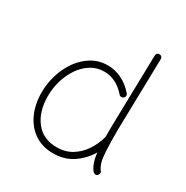

<svg xmlns="http://www.w3.org/2000/svg" viewBox="-160 -814 924 956"><g transform="rotate(30 302.0 -336.0)"><path d="M293 -505.9Q332.5 -505.9 371.1 -487.5Q409.7 -469.2 442.9 -430.7Q447.3 -424.8 445.6 -417.2Q443.8 -409.7 438 -405.8Q431.6 -401.4 424.3 -402.8Q417 -404.3 413.1 -410.2Q385.7 -441.4 355 -455.8Q324.2 -470.2 292.5 -470.2Q250.5 -470.2 216.6 -449.2Q182.6 -428.2 158.4 -392.8Q134.3 -357.4 121.3 -313.7Q108.4 -270 108.4 -224.6Q108.4 -135.7 151.6 -80.3Q194.8 -24.9 273.4 -24.9Q322.3 -24.9 359.4 -47.6Q396.5 -70.3 421.4 -107.7Q446.3 -145 458.5 -189.5L459 -191.4Q459 -204.6 459 -219Q459 -233.4 459 -249.5L468.3 -665Q468.3 -672.4 473.4 -677.5Q478.5 -682.6 486.3 -682.1Q493.7 -682.1 498.8 -677Q503.9 -671.9 503.4 -664.6L494.1 -249.5Q494.1 -176.3 496.3 -134.5Q498.5 -92.8 504.9 -70.3Q511.2 -47.9 522.9 -33.2Q527.8 -27.8 526.6 -20.3Q525.4 -12.7 520 -7.8Q514.6 -2.9 507.1 -4.2Q499.5 -5.4 494.6 -10.7Q468.3 -43 462.4 -104Q433.1 -54.7 385.3 -22.2Q337.4 10.3 272.9 10.3Q210 10.3 165 -20.5Q120.1 -51.3 96.2 -104.5Q72.3 -157.7 72.3 -225.1Q72.3 -275.9 87.4 -325.7Q102.5 -375.5 131.3 -416.3Q160.2 -457 200.9 -481.4Q241.7 -505.9 293 -505.9Z"/></g></svg>

Font: Mikhak ExtraLight
Style: Regular
Weight: 200
Designer: Amin Abedi
Version: Version 3.3